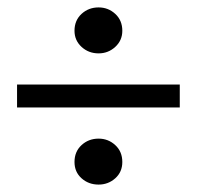

<svg xmlns="http://www.w3.org/2000/svg" viewBox="-20 -560 532 518"><path d="M246 -62Q219 -62 200 -79Q181 -96 181 -123Q181 -151 200 -168.5Q219 -186 246 -186Q272 -186 291 -168.5Q310 -151 310 -123Q310 -96 291 -79Q272 -62 246 -62ZM246 -416Q219 -416 200 -433.5Q181 -451 181 -477Q181 -505 200 -522.5Q219 -540 246 -540Q272 -540 291 -522.5Q310 -505 310 -477Q310 -451 291 -433.5Q272 -416 246 -416ZM465 -270H26V-332H465Z"/></svg>

Font: Lisu Bosa SemiBold
Style: Regular
Weight: 600
Designer: David Morse, Annie Olsen, Victor Gaultney, Frank Grießhammer (Latin)
Foundry: SIL International
Version: Version 2.000